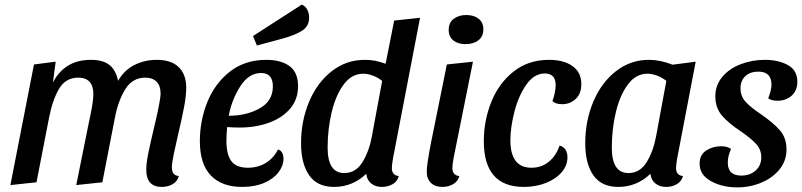

<svg xmlns="http://www.w3.org/2000/svg" viewBox="-20 -789 3471 831"><path d="M373 -530Q426 -530 454 -507.5Q482 -485 491 -439Q517 -485 561.5 -507.5Q606 -530 658 -530Q721 -530 753.5 -498.5Q786 -467 786 -409Q786 -375 777 -327Q768 -279 750 -203Q740 -160 732 -121.5Q724 -83 724 -65Q724 -48 730.5 -38.5Q737 -29 754 -27Q748 -4 727.5 8Q707 20 680 20Q613 20 613 -55Q613 -82 622 -126.5Q631 -171 647 -238Q658 -283 666.5 -325Q675 -367 675 -385Q675 -418 657.5 -435.5Q640 -453 609 -453Q553 -453 522 -402.5Q491 -352 477 -278L423 0L310 12L361 -241Q362 -248 373 -299.5Q384 -351 384 -383Q384 -417 367.5 -435Q351 -453 319 -453Q264 -453 235.5 -404.5Q207 -356 192 -278L138 0L25 12L127 -510L221 -522L209 -432Q260 -530 373 -530Z M1270 -416Q1270 -359 1236 -319Q1202 -279 1144.5 -258Q1087 -237 1017 -237Q989 -237 963 -239Q960 -206 960 -179Q960 -121 981 -92Q1002 -63 1053 -63Q1096 -63 1130 -83.5Q1164 -104 1183 -142Q1195 -139 1201 -128Q1207 -117 1207 -102Q1207 -72 1185.5 -43.5Q1164 -15 1123.5 2.5Q1083 20 1028 20Q940 20 892.5 -29.5Q845 -79 845 -178Q845 -267 877.5 -347.5Q910 -428 975 -479Q1040 -530 1133 -530Q1196 -530 1233 -503Q1270 -476 1270 -416ZM970 -288Q1047 -288 1104 -320Q1161 -352 1161 -415Q1161 -473 1110 -473Q1057 -473 1020 -415.5Q983 -358 970 -288ZM1318 -713Q1318 -676 1288 -656.5Q1258 -637 1203 -622L1092 -592L1075 -633L1286 -769Q1302 -763 1310 -747Q1318 -731 1318 -713Z M1676 -62Q1676 -30 1706 -27Q1700 -4 1679.5 8Q1659 20 1633 20Q1605 20 1586.5 5Q1568 -10 1565 -37Q1538 -10 1502.5 5Q1467 20 1426 20Q1353 20 1318 -30.5Q1283 -81 1283 -169Q1283 -266 1318 -349Q1353 -432 1416 -481Q1479 -530 1559 -530Q1583 -530 1603.5 -526Q1624 -522 1649 -513L1686 -700L1798 -712L1681 -104Q1676 -74 1676 -62ZM1552 -470Q1503 -470 1468.5 -424.5Q1434 -379 1416 -305.5Q1398 -232 1398 -150Q1398 -40 1470 -40Q1520 -40 1549 -87.5Q1578 -135 1590 -201L1634 -439Q1615 -454 1593 -462Q1571 -470 1552 -470Z M2072 -662Q2072 -631 2050.5 -614.5Q2029 -598 1995 -598Q1962 -598 1942 -614Q1922 -630 1922 -660Q1922 -691 1943.5 -707.5Q1965 -724 1998 -724Q2031 -724 2051.5 -708Q2072 -692 2072 -662ZM1938 -62Q1938 -30 1968 -27Q1962 -4 1941.5 8Q1921 20 1895 20Q1863 20 1845 2.5Q1827 -15 1827 -47Q1827 -76 1846 -174L1914 -510L2027 -522L1943 -104Q1938 -77 1938 -62Z M2496 -425Q2496 -383 2471.5 -360.5Q2447 -338 2413 -338Q2384 -338 2371 -352Q2377 -367 2381 -386.5Q2385 -406 2385 -420Q2385 -471 2338 -471Q2292 -471 2258 -422.5Q2224 -374 2206.5 -305.5Q2189 -237 2189 -182Q2189 -63 2280 -63Q2324 -63 2355.5 -89Q2387 -115 2402 -159Q2436 -149 2436 -108Q2436 -73 2411.5 -44Q2387 -15 2343.5 2.5Q2300 20 2247 20Q2074 20 2074 -178Q2074 -267 2106.5 -348Q2139 -429 2203 -479.5Q2267 -530 2356 -530Q2420 -530 2458 -503Q2496 -476 2496 -425Z M2906 -62Q2906 -30 2936 -27Q2930 -4 2909.5 8Q2889 20 2863 20Q2835 20 2816.5 5Q2798 -10 2795 -37Q2768 -10 2732.5 5Q2697 20 2656 20Q2583 20 2548 -30.5Q2513 -81 2513 -169Q2513 -266 2548 -349Q2583 -432 2646 -481Q2709 -530 2788 -530Q2837 -530 2891 -509L2991 -522L2911 -104Q2906 -74 2906 -62ZM2782 -470Q2733 -470 2698.5 -424.5Q2664 -379 2646 -305.5Q2628 -232 2628 -150Q2628 -40 2700 -40Q2750 -40 2779 -87.5Q2808 -135 2820 -201L2864 -439Q2845 -454 2823 -462Q2801 -470 2782 -470Z M3187 -220Q3134 -255 3105 -288.5Q3076 -322 3076 -372Q3076 -420 3106 -456Q3136 -492 3185.5 -511Q3235 -530 3290 -530Q3349 -530 3390 -507.5Q3431 -485 3431 -435Q3431 -397 3406.5 -375Q3382 -353 3345 -353Q3317 -353 3305 -364Q3319 -399 3319 -423Q3319 -479 3262 -479Q3227 -479 3206 -459.5Q3185 -440 3185 -407Q3185 -373 3206.5 -349Q3228 -325 3273 -295Q3328 -257 3356 -224.5Q3384 -192 3384 -142Q3384 -93 3354 -56Q3324 -19 3275 1.5Q3226 22 3171 22Q3106 22 3057 -5Q3008 -32 3008 -81Q3008 -119 3036.5 -137.5Q3065 -156 3101 -156Q3129 -156 3144 -144Q3130 -114 3130 -85Q3130 -29 3189 -29Q3226 -29 3250.5 -51Q3275 -73 3275 -108Q3275 -141 3253.5 -165Q3232 -189 3187 -220Z"/></svg>

Font: Sansita
Style: Italic
Weight: 400
Italic angle: -11°
Designer: Pablo Cosgaya
Foundry: Omnibus-Type
Version: Version 1.006